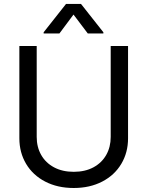

<svg xmlns="http://www.w3.org/2000/svg" viewBox="-20 -940 747 973"><path d="M628.9 -707V-239.3Q628.9 -167 594.7 -109.6Q560.5 -52.2 498 -19.8Q435.5 12.7 353.5 12.7Q271.5 12.7 209 -19.8Q146.5 -52.2 112.3 -109.6Q78.1 -167 78.1 -239.3V-707H166V-246.1Q166 -194.8 188.7 -154.8Q211.4 -114.7 253.9 -92Q296.4 -69.3 353.5 -69.3Q411.1 -69.3 453.4 -92Q495.6 -114.7 518.3 -154.8Q541 -194.8 541 -246.1V-707ZM352.5 -866.2 281.2 -770.5H201.2V-776.4L314.5 -919.9H390.6L503.9 -776.4V-770.5H424.8Z"/></svg>

Font: Pretendard GOV
Style: Regular
Weight: 400
Designer: Base glyphs from Inter by Rasmus Andersson; Hangeul glyphs from Noto Sans CJK(Source Han Sans) by Jang Soo-young and Kan
Foundry: Kil Hyung-jin
Version: Version 1.309